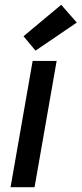

<svg xmlns="http://www.w3.org/2000/svg" viewBox="-20 -780 340 800"><path d="M24 0 116 -526H216L124 0ZM128 -569 78 -629 235 -760 300 -686Z"/></svg>

Font: DM Sans 9pt Medium
Style: Italic
Weight: 500
Italic angle: -10°
Version: Version 4.004;gftools[0.9.30]